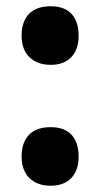

<svg xmlns="http://www.w3.org/2000/svg" viewBox="-20 -581 320 613"><path d="M49 -467Q49 -512 72.5 -536.5Q96 -561 142 -561Q186 -561 208.5 -536.5Q231 -512 231 -467Q231 -423 207.5 -398.5Q184 -374 142 -374Q99 -374 74 -398.5Q49 -423 49 -467ZM49 -81Q49 -126 72.5 -150.5Q96 -175 142 -175Q186 -175 208.5 -150.5Q231 -126 231 -81Q231 -37 207.5 -12.5Q184 12 142 12Q99 12 74 -12.5Q49 -37 49 -81Z"/></svg>

Font: Noto Sans Lao Looped UI ExCd Blk
Style: Regular
Weight: 900
Width: 2
Designer: Mark Frömberg, Ben Mitchell
Foundry: The Fontpad Ltd
Version: Version 1.001; ttfautohint (v1.8.4.7-5d5b)